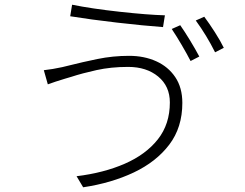

<svg xmlns="http://www.w3.org/2000/svg" viewBox="-20 -777 1040 815"><path d="M745 -670Q764 -643 786.5 -606Q809 -569 826 -537L789 -518Q773 -549 751 -586.5Q729 -624 709 -654ZM847 -706Q868 -678 892 -640.5Q916 -603 930 -574L893 -555Q857 -627 811 -690ZM701 -342Q701 -411 651.5 -452Q602 -493 524 -493Q451 -493 390 -479.5Q329 -466 283 -451Q269 -447 256 -443Q213 -430 183 -419L166 -479Q203 -483 244 -492Q259 -496 277 -500Q328 -513 393.5 -526.5Q459 -540 528 -540Q592 -540 643 -517Q694 -494 724 -449.5Q754 -405 754 -340Q754 -236 698.5 -163Q643 -90 548 -45Q453 0 333 18L305 -29Q420 -43 509.5 -82Q599 -121 650 -185.5Q701 -250 701 -342ZM286 -757Q370 -740 488.5 -727Q607 -714 680 -712L672 -662Q590 -668 477 -681Q364 -694 278 -708Z"/></svg>

Font: LXGW 975 Gothic SC 200W
Style: Regular
Weight: 200
Version: Version 2.01;February 25, 2021